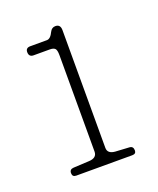

<svg xmlns="http://www.w3.org/2000/svg" viewBox="-78 -764 368 446"><g transform="rotate(-20 106.0 -540.5)"><path d="M39 -666Q27.5 -666 27.5 -678Q27.5 -688.5 39 -688.5H80Q89 -688.5 96 -703.5Q100.5 -712.5 109.5 -712.5Q122 -712.5 122 -698V-407Q122 -392.5 140.5 -391L175 -389Q184.5 -388.5 184.5 -378Q184.5 -369.5 175 -369.5H36.5Q27 -369.5 27 -379Q27 -388.5 37 -389L76 -391Q95.5 -392 95.5 -407.5V-646Q95.5 -658.5 91.8 -662.2Q88 -666 79 -666Z"/></g></svg>

Font: Fraunces 144pt S100 Thin
Style: Regular
Weight: 100
Version: Version 1.000; ttfautohint (v1.8.3)